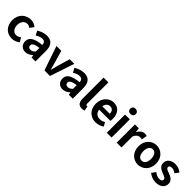

<svg xmlns="http://www.w3.org/2000/svg" viewBox="411 -2483 4168 4168"><g transform="rotate(45 2495.0 -398.5)"><path d="M123 -63C172 -13 240 14 317 14C379 14 447 -7 500 -54L442 -151C411 -125 374 -106 333 -106C252 -106 194 -174 194 -280C194 -385 252 -454 338 -454C369 -454 395 -441 423 -418L493 -511C452 -548 399 -574 330 -574C254 -574 183 -547 130 -497C78 -447 44 -373 44 -280C44 -187 74 -114 123 -63Z M1035 -245V-327C1035 -489 962 -574 820 -574C732 -574 652 -540 587 -500L639 -402C691 -433 741 -456 793 -456C862 -456 886 -414 888 -359C663 -335 566 -272 566 -153C566 -57 631 14 731 14C796 14 852 -17 900 -60H905L915 0H1035V-163ZM802 -252C826 -259 854 -264 888 -268V-156C853 -121 822 -101 780 -101C737 -101 706 -120 706 -164C706 -190 717 -212 746 -229C760 -238 779 -246 802 -252Z M1215 -280 1311 0H1396H1481L1668 -560H1527L1445 -281C1430 -226 1415 -168 1400 -111H1395C1379 -168 1365 -226 1349 -281L1268 -560H1120Z M2179 -245V-327C2179 -489 2106 -574 1964 -574C1876 -574 1796 -540 1731 -500L1783 -402C1835 -433 1885 -456 1937 -456C2006 -456 2030 -414 2032 -359C1807 -335 1710 -272 1710 -153C1710 -57 1775 14 1875 14C1940 14 1996 -17 2044 -60H2049L2059 0H2179V-163ZM1946 -252C1970 -259 1998 -264 2032 -268V-156C1997 -121 1966 -101 1924 -101C1881 -101 1850 -120 1850 -164C1850 -190 1861 -212 1890 -229C1904 -238 1923 -246 1946 -252Z M2476 -474V-798H2402H2329V-157C2329 -53 2365 14 2468 14C2502 14 2526 8 2543 1L2525 -108C2515 -106 2511 -106 2505 -106C2491 -106 2476 -117 2476 -151Z M3010 -238H3097C3101 -252 3104 -279 3104 -306C3104 -462 3024 -574 2870 -574C2737 -574 2609 -461 2609 -280C2609 -95 2731 14 2888 14C2957 14 3028 -10 3083 -48L3033 -138C2992 -113 2953 -100 2908 -100C2824 -100 2764 -147 2752 -238H2924ZM2793 -429C2815 -450 2843 -460 2872 -460C2945 -460 2978 -412 2978 -337H2863H2749C2755 -378 2771 -408 2793 -429Z M3372 -280V-560H3225V0H3298H3372ZM3360 -789C3345 -803 3324 -811 3299 -811C3247 -811 3214 -779 3214 -731C3214 -682 3247 -651 3299 -651C3324 -651 3345 -659 3360 -673C3375 -687 3384 -707 3384 -731C3384 -755 3375 -775 3360 -789Z M3529 -280V0H3602H3676V-334C3708 -415 3760 -444 3803 -444C3827 -444 3843 -441 3863 -435L3887 -562C3871 -569 3853 -574 3822 -574C3764 -574 3704 -534 3663 -461H3660L3649 -560H3529Z M4374 -497C4324 -547 4257 -574 4187 -574C4046 -574 3918 -466 3918 -280C3918 -94 4046 14 4187 14C4257 14 4324 -13 4374 -63C4424 -114 4456 -187 4456 -280C4456 -373 4424 -447 4374 -497ZM4099 -406C4119 -437 4149 -454 4187 -454C4263 -454 4306 -385 4306 -280C4306 -174 4263 -106 4187 -106C4149 -106 4119 -123 4099 -153C4079 -184 4068 -227 4068 -280C4068 -333 4079 -376 4099 -406Z M4609 -526C4572 -496 4552 -453 4552 -403C4552 -309 4631 -266 4702 -239C4761 -216 4819 -197 4819 -155C4819 -120 4794 -96 4738 -96C4685 -96 4638 -119 4588 -157L4521 -64C4577 -18 4659 14 4734 14C4807 14 4862 -6 4900 -37C4938 -69 4957 -114 4957 -163C4957 -266 4875 -304 4801 -332C4741 -354 4690 -369 4690 -410C4690 -442 4714 -464 4765 -464C4806 -464 4845 -444 4885 -416L4951 -505C4905 -541 4842 -574 4761 -574C4697 -574 4645 -556 4609 -526Z"/></g></svg>

Font: GenSekiGothic2 TW B
Style: Regular
Weight: 700
Version: Version 2.100;PS 2.1;hotconv 16.6.51;makeotf.lib2.5.65220 DE